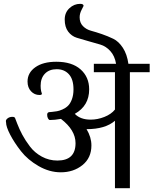

<svg xmlns="http://www.w3.org/2000/svg" viewBox="-20 -984 803 1004"><path d="M651.4 -650.4Q644.5 -700.2 622.6 -733.9Q600.6 -767.6 572.3 -781.2Q543.9 -794.9 512.7 -805.7Q481.4 -816.4 456.1 -823.2Q430.7 -830.1 413.6 -847.7Q396.5 -865.2 396.5 -893.6Q396.5 -913.1 406.7 -932.6Q417 -952.1 417 -953.1Q417 -963.9 399.4 -963.9Q367.2 -963.9 342.8 -940.9Q318.4 -918 318.4 -881.8Q318.4 -842.8 336.4 -818.8Q354.5 -794.9 381.3 -786.6Q408.2 -778.3 441.4 -769Q474.6 -759.8 504.4 -751Q534.2 -742.2 557.1 -716.8Q580.1 -691.4 586.9 -650.4ZM659.2 0V-606.4H762.7V-650.4H470.7V-606.4H581.1V-411.1Q561.5 -386.7 525.9 -372.6Q490.2 -358.4 454.1 -358.4Q400.4 -358.4 371.1 -388.7Q446.3 -430.7 446.3 -516.6Q446.3 -581.1 401.4 -621.1Q356.4 -661.1 274.4 -661.1Q205.1 -661.1 164.6 -632.3Q124 -603.5 124 -557.6Q124 -526.4 142.1 -506.8Q160.2 -487.3 186.5 -487.3Q199.2 -487.3 199.2 -494.1L195.3 -506.8Q192.4 -519.5 192.4 -535.2Q192.4 -575.2 214.8 -598.6Q237.3 -622.1 276.4 -622.1Q316.4 -622.1 340.3 -595.7Q364.3 -569.3 364.3 -516.6Q364.3 -487.3 356 -464.8Q347.7 -442.4 335.4 -430.7Q323.2 -418.9 306.6 -411.6Q290 -404.3 277.8 -402.3Q265.6 -400.4 252 -398.9Q238.3 -397.5 236.3 -397.5Q226.6 -395.5 226.6 -383.8Q226.6 -373 231 -364.7Q235.4 -356.4 241.2 -356.4Q265.6 -356.4 298.8 -362.3Q375 -303.7 375 -235.4Q375 -144.5 280.3 -144.5Q236.3 -144.5 198.7 -165Q161.1 -185.5 136.7 -217.8Q112.3 -250 96.7 -279.3Q81.1 -308.6 70.3 -336.9Q59.6 -365.2 58.6 -367.2Q55.7 -373 44.9 -373Q30.3 -373 20.5 -365.7Q10.7 -358.4 10.7 -350.6Q10.7 -349.6 11.2 -348.1Q11.7 -346.7 11.7 -343.8Q11.7 -321.3 33.2 -279.8Q54.7 -238.3 89.8 -193.4Q125 -148.4 181.6 -115.7Q238.3 -83 297.9 -83Q364.3 -83 411.1 -120.6Q458 -158.2 458 -223.6Q458 -266.6 432.6 -308.6Q530.3 -308.6 581.1 -352.5V0Z"/></svg>

Font: Kurale
Style: Regular
Weight: 400
Version: 1.0; ttfautohint (v1.3)